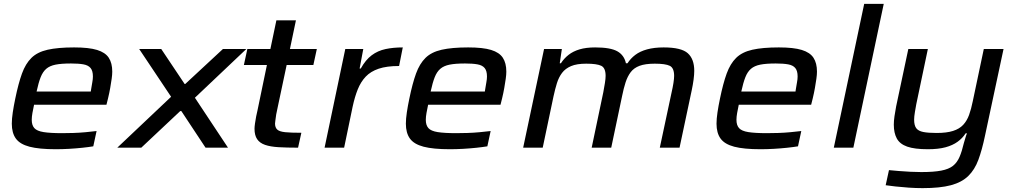

<svg xmlns="http://www.w3.org/2000/svg" viewBox="-20 -763 5237 992"><path d="M268 8Q182 8 132.5 -5Q83 -18 62 -47Q41 -76 41 -124Q41 -149 46 -182.5Q51 -216 59 -254Q75 -332 93.5 -383Q112 -434 142.5 -464Q173 -494 226 -506Q279 -518 363 -518Q439 -518 481.5 -505Q524 -492 542 -464.5Q560 -437 560 -393Q560 -377 557 -356Q554 -335 549.5 -309Q545 -283 538 -254L530 -222H156Q151 -199 147.5 -179Q144 -159 144 -144Q144 -116 157.5 -101Q171 -86 205.5 -80.5Q240 -75 301 -75Q327 -75 359 -76Q391 -77 422.5 -80Q454 -83 479 -86L462 -7Q438 -3 405 0.5Q372 4 336.5 6Q301 8 268 8ZM169 -290H449L451 -303Q454 -323 457 -338.5Q460 -354 460 -368Q460 -397 448 -411.5Q436 -426 411 -430.5Q386 -435 347 -435Q297 -435 267 -429Q237 -423 219 -407.5Q201 -392 190 -364Q179 -336 169 -290Z M586 0 864 -263 699 -510H813L934 -329H937L1132 -510H1253L987 -258L1158 0H1042L917 -189H911L710 0Z M1520 0Q1462 0 1419.5 -2.5Q1377 -5 1349.5 -14.5Q1322 -24 1308.5 -44Q1295 -64 1295 -98Q1295 -108 1297.5 -125.5Q1300 -143 1303.5 -161.5Q1307 -180 1310 -191L1359 -427H1240L1258 -510H1377L1408 -658H1509L1478 -510H1617L1599 -427H1461L1415 -210Q1410 -189 1407 -171.5Q1404 -154 1403 -142.5Q1402 -131 1401 -125Q1401 -104 1412.5 -93.5Q1424 -83 1453.5 -80Q1483 -77 1537 -77Z M1657 0 1764 -510H1857L1838 -409H1844Q1869 -454 1900.5 -477.5Q1932 -501 1972 -509.5Q2012 -518 2061 -518L2042 -422Q1978 -422 1936.5 -408Q1895 -394 1869.5 -367Q1844 -340 1828.5 -301.5Q1813 -263 1802 -212L1758 0Z M2304 8Q2218 8 2168.5 -5Q2119 -18 2098 -47Q2077 -76 2077 -124Q2077 -149 2082 -182.5Q2087 -216 2095 -254Q2111 -332 2129.5 -383Q2148 -434 2178.5 -464Q2209 -494 2262 -506Q2315 -518 2399 -518Q2475 -518 2517.5 -505Q2560 -492 2578 -464.5Q2596 -437 2596 -393Q2596 -377 2593 -356Q2590 -335 2585.5 -309Q2581 -283 2574 -254L2566 -222H2192Q2187 -199 2183.5 -179Q2180 -159 2180 -144Q2180 -116 2193.5 -101Q2207 -86 2241.5 -80.5Q2276 -75 2337 -75Q2363 -75 2395 -76Q2427 -77 2458.5 -80Q2490 -83 2515 -86L2498 -7Q2474 -3 2441 0.5Q2408 4 2372.5 6Q2337 8 2304 8ZM2205 -290H2485L2487 -303Q2490 -323 2493 -338.5Q2496 -354 2496 -368Q2496 -397 2484 -411.5Q2472 -426 2447 -430.5Q2422 -435 2383 -435Q2333 -435 2303 -429Q2273 -423 2255 -407.5Q2237 -392 2226 -364Q2215 -336 2205 -290Z M2683 0 2791 -510H2883L2872 -436H2878Q2894 -461 2917.5 -479.5Q2941 -498 2974.5 -508Q3008 -518 3055 -518Q3134 -518 3169.5 -498Q3205 -478 3214 -436H3222Q3238 -461 3262.5 -479.5Q3287 -498 3323.5 -508Q3360 -518 3409 -518Q3500 -518 3533.5 -488Q3567 -458 3567 -397Q3567 -378 3563.5 -351.5Q3560 -325 3554 -297L3491 0H3389L3450 -286Q3456 -312 3459.5 -334.5Q3463 -357 3463 -371Q3463 -412 3440.5 -423Q3418 -434 3363 -434Q3314 -434 3284.5 -423Q3255 -412 3238.5 -390Q3222 -368 3212 -337Q3202 -306 3194 -266L3138 0H3037L3097 -286Q3102 -312 3105.5 -334.5Q3109 -357 3109 -371Q3109 -412 3086.5 -423Q3064 -434 3009 -434Q2960 -434 2930.5 -421.5Q2901 -409 2884 -386.5Q2867 -364 2857.5 -333.5Q2848 -303 2840 -266L2784 0Z M3909 8Q3823 8 3773.5 -5Q3724 -18 3703 -47Q3682 -76 3682 -124Q3682 -149 3687 -182.5Q3692 -216 3700 -254Q3716 -332 3734.5 -383Q3753 -434 3783.5 -464Q3814 -494 3867 -506Q3920 -518 4004 -518Q4080 -518 4122.5 -505Q4165 -492 4183 -464.5Q4201 -437 4201 -393Q4201 -377 4198 -356Q4195 -335 4190.5 -309Q4186 -283 4179 -254L4171 -222H3797Q3792 -199 3788.5 -179Q3785 -159 3785 -144Q3785 -116 3798.5 -101Q3812 -86 3846.5 -80.5Q3881 -75 3942 -75Q3968 -75 4000 -76Q4032 -77 4063.5 -80Q4095 -83 4120 -86L4103 -7Q4079 -3 4046 0.5Q4013 4 3977.5 6Q3942 8 3909 8ZM3810 -290H4090L4092 -303Q4095 -323 4098 -338.5Q4101 -354 4101 -368Q4101 -397 4089 -411.5Q4077 -426 4052 -430.5Q4027 -435 3988 -435Q3938 -435 3908 -429Q3878 -423 3860 -407.5Q3842 -392 3831 -364Q3820 -336 3810 -290Z M4288 0 4445 -743H4546L4389 0Z M4747 209Q4712 209 4675.5 206.5Q4639 204 4607.5 200.5Q4576 197 4556 194L4573 116Q4594 118 4623.5 120.5Q4653 123 4684 124.5Q4715 126 4740 126Q4804 126 4843 118.5Q4882 111 4903.5 94Q4925 77 4937.5 48Q4950 19 4960 -24Q4964 -37 4968 -51Q4972 -65 4976 -74H4969Q4953 -49 4927.5 -30.5Q4902 -12 4865 -2Q4828 8 4774 8Q4705 8 4667 -5.5Q4629 -19 4613.5 -47.5Q4598 -76 4598 -119Q4598 -138 4601.5 -162.5Q4605 -187 4610 -213L4673 -510H4774L4714 -224Q4711 -208 4707 -184Q4703 -160 4703 -145Q4703 -115 4714 -100.5Q4725 -86 4750.5 -81Q4776 -76 4819 -76Q4871 -76 4904 -86.5Q4937 -97 4956.5 -118Q4976 -139 4987 -169.5Q4998 -200 5006 -240L5063 -510H5165L5069 -61Q5054 11 5035 62.5Q5016 114 4982.5 146.5Q4949 179 4893 194Q4837 209 4747 209Z"/></svg>

Font: Saira Expanded Medium
Style: Italic
Weight: 500
Width: 7
Italic angle: -12°
Designer: Hector Gatti with collaboration of the Omnibus-Type team
Foundry: Omnibus-Type
Version: Version 1.101